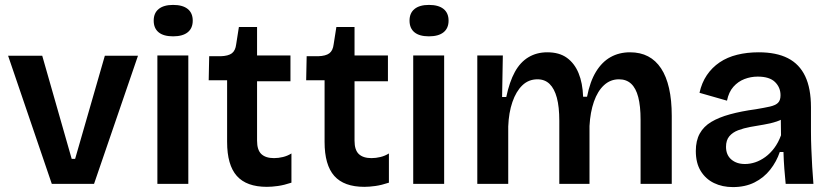

<svg xmlns="http://www.w3.org/2000/svg" viewBox="-20 -749 3385 782"><path d="M191 0 13 -522H152L272 -102H286L407 -522H542L363 0Z M621 0V-523H747V0ZM685 -601Q646 -601 626 -617.5Q606 -634 606 -665Q606 -696 626.5 -712.5Q647 -729 685 -729Q724 -729 744.5 -712.5Q765 -696 765 -665Q765 -634 744.5 -617.5Q724 -601 685 -601Z M1067 12Q984 12 944.5 -32.5Q905 -77 905 -171V-422H830L832 -520H879Q910 -521 924.5 -532Q939 -543 942 -569L953 -639H1027V-523H1163V-418H1027V-176Q1027 -138 1044.5 -121.5Q1062 -105 1096 -105Q1114 -105 1132.5 -109.5Q1151 -114 1167 -124V-5Q1137 5 1112 8.5Q1087 12 1067 12Z M1464 12Q1381 12 1341.5 -32.5Q1302 -77 1302 -171V-422H1227L1229 -520H1276Q1307 -521 1321.5 -532Q1336 -543 1339 -569L1350 -639H1424V-523H1560V-418H1424V-176Q1424 -138 1441.5 -121.5Q1459 -105 1493 -105Q1511 -105 1529.5 -109.5Q1548 -114 1564 -124V-5Q1534 5 1509 8.5Q1484 12 1464 12Z M1663 0V-523H1789V0ZM1727 -601Q1688 -601 1668 -617.5Q1648 -634 1648 -665Q1648 -696 1668.5 -712.5Q1689 -729 1727 -729Q1766 -729 1786.5 -712.5Q1807 -696 1807 -665Q1807 -634 1786.5 -617.5Q1766 -601 1727 -601Z M1924 0V-322V-523H2028L2025 -354H2042Q2055 -416 2077 -456Q2099 -496 2132.5 -516Q2166 -536 2209 -536Q2258 -536 2289 -513.5Q2320 -491 2336.5 -451Q2353 -411 2355 -355H2371Q2383 -417 2407.5 -457Q2432 -497 2467 -516.5Q2502 -536 2546 -536Q2588 -536 2619.5 -519.5Q2651 -503 2672.5 -470.5Q2694 -438 2705 -389.5Q2716 -341 2716 -277V0H2589V-262Q2589 -317 2579.5 -353.5Q2570 -390 2550.5 -408Q2531 -426 2501 -426Q2466 -426 2440 -402Q2414 -378 2399 -335Q2384 -292 2381 -236V0H2258V-257Q2258 -314 2248 -351Q2238 -388 2218.5 -407Q2199 -426 2169 -426Q2133 -426 2107.5 -401.5Q2082 -377 2067 -333.5Q2052 -290 2050 -234V0Z M2965 13Q2922 13 2888 -3.5Q2854 -20 2834 -52.5Q2814 -85 2814 -134Q2814 -176 2830 -205Q2846 -234 2877 -252.5Q2908 -271 2953.5 -283.5Q2999 -296 3058 -304Q3094 -310 3116 -315Q3138 -320 3148.5 -330Q3159 -340 3159 -361Q3159 -393 3136.5 -415Q3114 -437 3066 -437Q3038 -437 3012 -427Q2986 -417 2967 -395.5Q2948 -374 2941 -339L2829 -371Q2838 -412 2859 -443Q2880 -474 2911 -495Q2942 -516 2982.5 -526Q3023 -536 3070 -536Q3142 -536 3189 -512Q3236 -488 3259.5 -438.5Q3283 -389 3283 -312V-214Q3283 -180 3284.5 -143.5Q3286 -107 3288 -70.5Q3290 -34 3293 0H3180Q3177 -29 3174.5 -62Q3172 -95 3171 -130H3156Q3143 -91 3117 -58Q3091 -25 3053 -6Q3015 13 2965 13ZM3014 -81Q3035 -81 3056 -88Q3077 -95 3097 -109.5Q3117 -124 3133.5 -146Q3150 -168 3161 -198L3160 -279L3184 -276Q3167 -262 3143 -254Q3119 -246 3091 -241.5Q3063 -237 3036 -232Q3009 -227 2986.5 -218.5Q2964 -210 2950.5 -194Q2937 -178 2937 -151Q2937 -118 2958.5 -99.5Q2980 -81 3014 -81Z"/></svg>

Font: Bricolage Grotesque 24pt SemiBold
Style: Regular
Weight: 600
Designer: Mathieu Triay
Foundry: Atelier Triay
Version: Version 1.001;gftools[0.9.33.dev8+g029e19f]